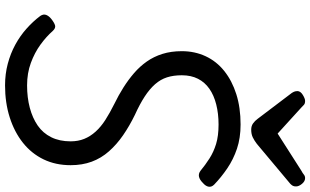

<svg xmlns="http://www.w3.org/2000/svg" viewBox="-248 -930 1198 741"><g transform="rotate(90 350.5 -560.0)"><path d="M310 19Q266 19 226.5 8.5Q187 -2 153 -20.5Q119 -39 91 -64Q63 -89 42 -117Q34 -129 38 -139.5Q42 -150 53 -159Q68 -171 78.5 -174Q89 -177 100 -165Q122 -140 153 -117.5Q184 -95 223.5 -80.5Q263 -66 310 -66Q357 -66 396.5 -76.5Q436 -87 465 -107Q494 -127 510 -159Q526 -191 526 -234Q526 -263 516.5 -286.5Q507 -310 488.5 -330.5Q470 -351 443.5 -368Q417 -385 381 -403Q348 -419 318 -438Q288 -457 262.5 -479Q237 -501 218 -528Q199 -555 188.5 -588.5Q178 -622 178 -663Q178 -713 197.5 -755Q217 -797 254.5 -827Q292 -857 344 -873.5Q396 -890 461 -890Q513 -890 554.5 -876Q596 -862 630.5 -838.5Q665 -815 693 -788Q703 -778 701 -766.5Q699 -755 686 -744Q674 -732 662.5 -729.5Q651 -727 640 -735Q617 -754 592 -770Q567 -786 536 -795.5Q505 -805 461 -805Q419 -805 383.5 -796Q348 -787 323 -769.5Q298 -752 284.5 -725.5Q271 -699 271 -663Q271 -631 279 -606Q287 -581 305.5 -560Q324 -539 353 -520Q382 -501 424 -482Q467 -461 502.5 -436.5Q538 -412 564.5 -382Q591 -352 604.5 -315.5Q618 -279 618 -234Q618 -176 595.5 -129.5Q573 -83 531.5 -50Q490 -17 433.5 1Q377 19 310 19ZM668 -1139Q680 -1139 690 -1127Q700 -1115 700 -1104Q700 -1096 697.5 -1091.5Q695 -1087 690 -1082L536 -953Q523 -943 510.5 -937Q498 -931 481 -931Q467 -931 457 -938Q447 -945 439 -956L339 -1088Q334 -1096 333 -1101Q332 -1106 332 -1109Q332 -1121 346.5 -1130Q361 -1139 370 -1139Q380 -1139 385 -1134.5Q390 -1130 396 -1124L496 -1033L640 -1125Q648 -1129 654 -1134Q660 -1139 668 -1139Z"/></g></svg>

Font: Playwrite IS
Style: Regular
Weight: 400
Designer: Veronika Burian, José Scaglione
Foundry: TypeTogether
Version: Version 1.002